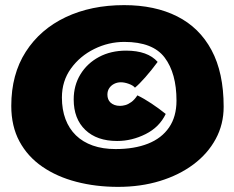

<svg xmlns="http://www.w3.org/2000/svg" viewBox="-20 -695 912 749"><path d="M440.5 34Q353.5 34 277.8 14.2Q202 -5.5 145 -44.8Q88 -84 56 -143.2Q24 -202.5 24 -282Q24 -405 80.5 -493Q137 -581 236.2 -628Q335.5 -675 464 -675Q584 -675 671 -631.2Q758 -587.5 805.2 -499.5Q852.5 -411.5 852.5 -278.5Q852.5 -210 821.5 -152.8Q790.5 -95.5 734.8 -53.8Q679 -12 604 11Q529 34 440.5 34ZM431 -113.5Q504 -113.5 557.2 -134.5Q610.5 -155.5 639.5 -197.8Q668.5 -240 668.5 -302.5Q668.5 -409 622.5 -470.2Q576.5 -531.5 465 -531.5Q403.5 -531.5 347.8 -504Q292 -476.5 256.8 -427.8Q221.5 -379 221.5 -314.5Q221.5 -267.5 235.5 -230.2Q249.5 -193 276.2 -167Q303 -141 342 -127.2Q381 -113.5 431 -113.5ZM437 -145Q358 -145 312.8 -188.2Q267.5 -231.5 267.5 -307Q267.5 -362 293.8 -405Q320 -448 366.2 -472.8Q412.5 -497.5 472 -497.5Q556 -497.5 595 -453.5Q571 -421 546.8 -393.5Q522.5 -366 506.5 -353Q499 -362 482.2 -368Q465.5 -374 451.5 -374Q437.5 -374 425.5 -368Q413.5 -362 406.2 -351.2Q399 -340.5 399 -325.5Q399 -316.5 402 -308.5Q405 -300.5 411.2 -294.8Q417.5 -289 426.8 -285.5Q436 -282 448.5 -282Q457.5 -282 468.8 -285Q480 -288 492.2 -296.8Q504.5 -305.5 516 -323Q542 -310.5 571.2 -291Q600.5 -271.5 626.5 -250.5Q602 -199 548.2 -172Q494.5 -145 437 -145Z"/></svg>

Font: Grandstander Thin Black
Style: Regular
Weight: 900
Version: Version 1.200